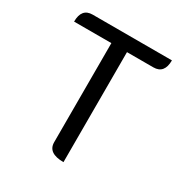

<svg xmlns="http://www.w3.org/2000/svg" viewBox="-171 -862 940 990"><g transform="rotate(30 299.5 -367.0)"><path d="M346 0Q253 0 253 -65V-655H31Q31 -734 96 -734H568Q568 -655 503 -655H346V0Z"/></g></svg>

Font: Swei Toothpaste CJK TC
Style: Regular
Weight: 400
Version: Version 1.0